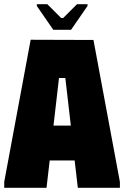

<svg xmlns="http://www.w3.org/2000/svg" viewBox="-20 -888 588 908"><path d="M0 0V-28L125 -700L422 -699L547 -28V0H348L333 -129H215L200 0ZM233 -294H315L289 -519H259ZM232 -747 154 -860V-868H204L269 -803H279L344 -868H394V-860L316 -747Z"/></svg>

Font: Phudu Black
Style: Regular
Weight: 900
Version: Version 1.005;gftools[0.9.23]